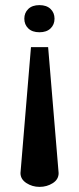

<svg xmlns="http://www.w3.org/2000/svg" viewBox="-20 -585 309 750"><path d="M60 91 101 -401H168L209 91Q209 116 186 130.5Q163 145 134.5 145Q106 145 83 130Q60 115 60 91ZM90.5 -474Q75 -489 75 -512Q75 -535 90.5 -550Q106 -565 134 -565Q162 -565 177.5 -550Q193 -535 193 -512Q193 -489 177.5 -474Q162 -459 134 -459Q106 -459 90.5 -474Z"/></svg>

Font: Trochut
Style: Bold
Weight: 700
Designer: Andreu Balius
Foundry: Andreu Balius
Version: Version 1.001